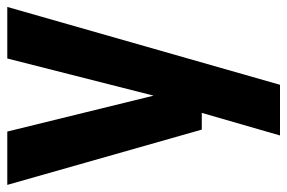

<svg xmlns="http://www.w3.org/2000/svg" viewBox="-156 -434 807 540"><g transform="rotate(-90 248.0 -163.5)"><path d="M154 0 -1.5 -547H148.5L249.5 -135.5L354 -547H499L280 220H137.5L201 0Z"/></g></svg>

Font: Encode Sans Condensed Condensed
Style: Bold
Weight: 700
Width: 3
Designer: Multiple Designers
Foundry: Impallari Type
Version: Version 3.000; ttfautohint (v1.8.3) -l 8 -r 50 -G 200 -x 14 